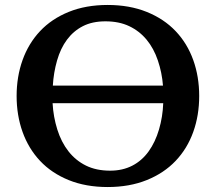

<svg xmlns="http://www.w3.org/2000/svg" viewBox="-20 -737 870 774"><path d="M47 -350Q47 -428 71 -495Q95 -562 141.5 -611.5Q188 -661 257 -689Q326 -717 414 -717Q502 -717 571.5 -689Q641 -661 688 -611.5Q735 -562 759 -495Q783 -428 783 -350Q783 -272 759 -205Q735 -138 688 -88.5Q641 -39 571.5 -11Q502 17 414 17Q326 17 257 -11Q188 -39 141.5 -88.5Q95 -138 71 -205Q47 -272 47 -350ZM424 -49Q474 -49 513 -69Q552 -89 579 -126.5Q606 -164 621 -215Q636 -266 638 -321H192Q195 -266 211 -215Q227 -164 256 -127Q285 -90 326.5 -69.5Q368 -49 424 -49ZM405 -651Q352 -651 314 -631.5Q276 -612 250 -577Q224 -542 210 -493Q196 -444 193 -392H637Q633 -444 616.5 -493Q600 -542 571 -577Q542 -612 501 -631.5Q460 -651 405 -651Z"/></svg>

Font: PT Serif Caption
Style: Semibold
Weight: 600
Designer: A.Korolkova, O.Umpeleva, V.Yefimov
Foundry: ParaType Ltd
Version: Version 1.00;May 2, 2020;FontCreator 12.0.0.2544 64-bit